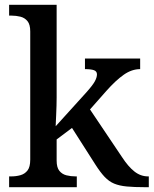

<svg xmlns="http://www.w3.org/2000/svg" viewBox="-20 -780 640 800"><path d="M18 0V-45H27Q47 -45 65 -50Q83 -55 94.5 -69.5Q106 -84 106 -115V-649Q106 -678 94.5 -692Q83 -706 65 -710.5Q47 -715 27 -715H18V-760H216V-374Q216 -361 215.5 -340.5Q215 -320 214 -300.5Q213 -281 212.5 -267.5Q212 -254 212 -254L337 -392Q365 -423 374.5 -440Q384 -457 384 -470Q384 -483 371.5 -487.5Q359 -492 334 -492V-536H564V-492Q529 -492 495.5 -468.5Q462 -445 423 -401L355 -324L488 -126Q514 -86 540 -65.5Q566 -45 597 -45H600V0H586Q539 0 508 -3Q477 -6 455.5 -15Q434 -24 416 -43Q398 -62 377 -95L280 -247L216 -199V-111Q216 -82 227.5 -68Q239 -54 257 -49.5Q275 -45 295 -45H300V0Z"/></svg>

Font: Noto Serif Bengali Medium
Style: Regular
Weight: 500
Designer: Juan Bruce, Universal Thirst, Indian Type Foundry and the Monotype Design Team.
Foundry: Monotype Imaging Inc.
Version: Version 2.003; ttfautohint (v1.8.4.7-5d5b)